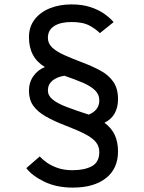

<svg xmlns="http://www.w3.org/2000/svg" viewBox="-20 -732 656 872"><path d="M311 120Q236.5 120 181.2 93.2Q126 66.5 99.5 31.5L160.5 -21.5Q172 -8.5 192.2 6Q212.5 20.5 241.8 30.8Q271 41 309 41Q364.5 41 397.8 22.5Q431 4 431 -41.5Q431 -67.5 415.2 -86.8Q399.5 -106 366.2 -123.2Q333 -140.5 280.5 -160.5Q225.5 -181.5 188 -203Q150.5 -224.5 131 -252Q111.5 -279.5 111.5 -319.5Q111.5 -358 131.8 -386.5Q152 -415 184 -427.5Q111.5 -470.5 111.5 -563Q111.5 -610 137.2 -643.5Q163 -677 206.8 -694.5Q250.5 -712 304.5 -712Q353 -712 390 -700Q427 -688 453.2 -669.5Q479.5 -651 496 -631.5L433.5 -581.5Q417 -599 387 -615.5Q357 -632 304.5 -632Q255 -632 226.2 -613.8Q197.5 -595.5 197.5 -560Q197.5 -534.5 217.2 -516Q237 -497.5 272.8 -481.5Q308.5 -465.5 357.5 -447Q402.5 -430 438.5 -410Q474.5 -390 495.2 -359.8Q516 -329.5 516 -281.5Q516 -245 501.2 -217.8Q486.5 -190.5 454.5 -174.5Q487.5 -150 501.8 -117.8Q516 -85.5 516 -44.5Q516 34 461.2 77Q406.5 120 311 120ZM383 -211.5Q405.5 -220.5 418.2 -236.5Q431 -252.5 431 -276.5Q431 -303.5 411 -322.5Q391 -341.5 355.2 -356.8Q319.5 -372 272.5 -388Q237.5 -382.5 217.5 -365.2Q197.5 -348 197.5 -321.5Q197.5 -298 218.5 -280.5Q239.5 -263 280.8 -247Q322 -231 383 -211.5Z"/></svg>

Font: Overpass Mono
Style: Regular
Weight: 400
Designer: Delve Withrington, Dave Bailey
Foundry: Delve Fonts LLC
Version: Version 4.000